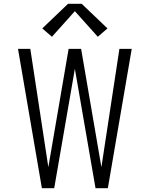

<svg xmlns="http://www.w3.org/2000/svg" viewBox="-20 -993 790 1013"><path d="M201 0 75 -735H140L235 -111L342 -735H408L515 -111L610 -735H675L549 0H484L375 -630L266 0ZM254 -799 203 -843 339 -973H411L547 -843L496 -799L375 -934Z"/></svg>

Font: Iosevka Aile Custom Light
Style: Regular
Weight: 300
Designer: Belleve Invis
Foundry: Belleve Invis
Version: Version 17.0.2; ttfautohint (v1.8.3)